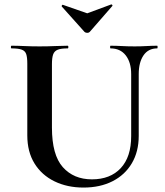

<svg xmlns="http://www.w3.org/2000/svg" viewBox="-20 -831 743 865"><path d="M571 -497Q571 -550 546.5 -581.5Q522 -613 478 -613Q476 -613 476 -619Q476 -625 478 -625Q503 -625 529.5 -623.5Q556 -622 587 -622Q614 -622 640 -623.5Q666 -625 688 -625Q690 -625 690 -619Q690 -613 688 -613Q648 -613 626.5 -581.5Q605 -550 605 -497V-219Q605 -148 574 -95.5Q543 -43 487 -14.5Q431 14 356 14Q283 14 225.5 -14Q168 -42 135.5 -94.5Q103 -147 103 -221V-544Q103 -573 98 -587.5Q93 -602 77.5 -607.5Q62 -613 32 -613Q29 -613 29 -619Q29 -625 32 -625Q58 -625 90 -623.5Q122 -622 158 -622Q196 -622 228 -623.5Q260 -625 285 -625Q288 -625 288 -619Q288 -613 285 -613Q255 -613 240 -607Q225 -601 219.5 -586Q214 -571 214 -542V-256Q214 -133 263 -78Q312 -23 394 -23Q477 -23 524 -73.5Q571 -124 571 -218ZM361 -687 258 -802Q257 -805 260 -808Q263 -811 264 -809L373 -771L481 -811Q483 -812 485.5 -809Q488 -806 486 -804L384 -687Q380 -683 373 -683Q366 -683 361 -687Z"/></svg>

Font: Cormorant Garamond Light
Style: Bold
Weight: 700
Version: Version 4.001